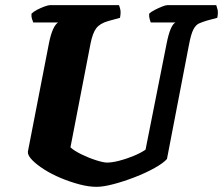

<svg xmlns="http://www.w3.org/2000/svg" viewBox="-20 -724 864 744"><path d="M354 0Q324 0 288 -9.5Q252 -19 216 -34Q180 -49 151 -67.5Q122 -86 104.5 -104Q87 -122 88 -136L170 -558Q183 -622 205 -637H109Q107 -642 104 -650.5Q101 -659 102 -671Q110 -679 124.5 -686.5Q139 -694 153 -699Q167 -704 173 -704H441Q443 -700 446 -688Q449 -676 445 -655L398 -642Q367 -633 353 -614.5Q339 -596 331 -556L253 -153Q267 -140 295.5 -126Q324 -112 352.5 -103Q381 -94 395 -94Q414 -94 441.5 -101Q469 -108 497 -119.5Q525 -131 544 -144L626 -557Q640 -627 660 -637H564Q563 -640 560 -650Q557 -660 558 -671Q565 -678 579.5 -685.5Q594 -693 608 -698.5Q622 -704 628 -704H818Q820 -699 823 -687Q826 -675 822 -655L781 -644Q765 -639 752 -633.5Q739 -628 729.5 -610Q720 -592 712 -549L627 -108Q613 -92 579 -73Q545 -54 502.5 -37.5Q460 -21 420 -10.5Q380 0 354 0Z"/></svg>

Font: Texturina Black
Style: Italic
Weight: 900
Italic angle: -11°
Designer: Guillermo Torres Carreño
Foundry: Omnibus-Type
Version: Version 1.002; ttfautohint (v1.8.3)